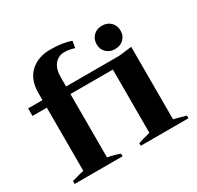

<svg xmlns="http://www.w3.org/2000/svg" viewBox="-154 -900 1106 1078"><g transform="rotate(-30 398.5 -361.0)"><path d="M36 -19Q106 -39 115 -39V-449H22V-498H115V-543Q115 -630 164.5 -676Q214 -722 295 -722Q375 -722 428 -702L420 -659Q387 -670 355 -670Q317 -670 292.5 -641Q268 -612 268 -556V-498H613L696 -508V-38Q732 -30 774 -17V0H465V-17Q495 -27 543 -39V-449H268V-38Q305 -32 347 -17V0H36ZM535 -617Q535 -650 556.5 -671.5Q578 -693 612 -693Q647 -693 668.5 -671.5Q690 -650 690 -617Q690 -584 668.5 -563Q647 -542 612 -542Q578 -542 556.5 -563Q535 -584 535 -617Z"/></g></svg>

Font: Trirong Bold
Style: Regular
Weight: 700
Designer: Katatrad Team
Foundry: CadsonDemak
Version: Version 1.000